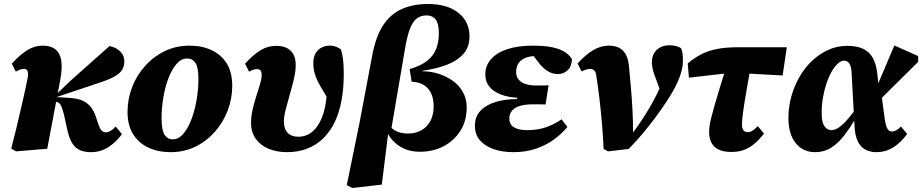

<svg xmlns="http://www.w3.org/2000/svg" viewBox="-20 -744 4606 959"><path d="M36 -2Q50 -55 60 -96.5Q70 -138 78.5 -175.5Q87 -213 96 -251Q105 -289 114 -335Q119 -354 120 -368.5Q121 -383 116.5 -391.5Q112 -400 100 -400Q91 -400 81 -396.5Q71 -393 59 -386L39 -426Q79 -470 115.5 -493Q152 -516 193 -516Q233 -516 256 -498Q279 -480 285.5 -444Q292 -408 282 -351L216 -1L60 12ZM434 16Q386 16 358.5 -7.5Q331 -31 317 -92L299 -174Q290 -208 282.5 -220.5Q275 -233 259 -236L241 -239V-274H263L328 -337L527 -514Q558 -508 579.5 -488Q601 -468 601 -437Q601 -400 574 -377Q547 -354 486 -334L262 -259H268L326 -255Q365 -253 390.5 -242Q416 -231 432.5 -211Q449 -191 459 -160L473 -119Q481 -97 489.5 -90Q498 -83 510 -83Q520 -83 532.5 -90.5Q545 -98 558 -112L589 -74Q561 -35 522 -9.5Q483 16 434 16Z M832 16Q770 16 721.5 -6.5Q673 -29 645 -73.5Q617 -118 617 -185Q617 -248 639.5 -307.5Q662 -367 704 -414Q746 -461 802.5 -488.5Q859 -516 927 -516Q989 -516 1037 -493.5Q1085 -471 1112.5 -427Q1140 -383 1140 -315Q1140 -252 1117.5 -192.5Q1095 -133 1053.5 -86Q1012 -39 956 -11.5Q900 16 832 16ZM843 -48Q871 -48 894.5 -74.5Q918 -101 935 -145Q952 -189 961.5 -242.5Q971 -296 971 -349Q971 -408 956 -430Q941 -452 915 -452Q886 -452 862.5 -425.5Q839 -399 822 -355Q805 -311 796 -258Q787 -205 787 -154Q787 -93 802 -70.5Q817 -48 843 -48Z M1413 16Q1363 16 1322.5 -0.5Q1282 -17 1258 -50Q1234 -83 1234 -130Q1234 -164 1242 -198.5Q1250 -233 1260.5 -265Q1271 -297 1279 -324Q1287 -351 1287 -369Q1287 -384 1281.5 -391.5Q1276 -399 1263 -399Q1255 -399 1244.5 -395.5Q1234 -392 1224 -386L1204 -426Q1244 -470 1280.5 -492.5Q1317 -515 1359 -515Q1407 -515 1432 -490.5Q1457 -466 1457 -419Q1457 -388 1448 -350Q1439 -312 1427.5 -272Q1416 -232 1407 -197Q1398 -162 1398 -138Q1398 -100 1417 -80.5Q1436 -61 1470 -61Q1504 -61 1530.5 -79Q1557 -97 1576 -131.5Q1595 -166 1604.5 -214.5Q1614 -263 1614 -324Q1614 -337 1614 -350Q1614 -363 1614 -376L1643 -354L1629 -231Q1598 -282 1579.5 -314.5Q1561 -347 1553 -373Q1545 -399 1545 -430Q1545 -471 1569 -494Q1593 -517 1633 -516Q1649 -515 1661.5 -509.5Q1674 -504 1683 -497Q1689 -478 1693 -450.5Q1697 -423 1697 -374Q1697 -304 1686 -243.5Q1675 -183 1652.5 -135.5Q1630 -88 1595.5 -54Q1561 -20 1515.5 -2Q1470 16 1413 16Z M1740 195 1712 181 1776 -132 1839 -466Q1857 -563 1894.5 -619Q1932 -675 1988 -699.5Q2044 -724 2118 -724Q2214 -724 2269.5 -680Q2325 -636 2325 -562Q2325 -508 2293.5 -473.5Q2262 -439 2209.5 -419.5Q2157 -400 2093 -391L2089 -388Q2131 -388 2170.5 -375.5Q2210 -363 2242 -340Q2274 -317 2292.5 -283.5Q2311 -250 2311 -207Q2311 -141 2280 -91.5Q2249 -42 2196.5 -14Q2144 14 2078 14Q2031 14 1996 -2.5Q1961 -19 1937.5 -47Q1914 -75 1903 -111L1918 -131Q1929 -105 1955 -91Q1981 -77 2017 -77Q2057 -77 2086 -94Q2115 -111 2130.5 -141.5Q2146 -172 2146 -213Q2146 -249 2134.5 -275.5Q2123 -302 2099 -318Q2075 -334 2036 -336L2026 -399Q2081 -415 2112.5 -439.5Q2144 -464 2158 -498.5Q2172 -533 2172 -579Q2172 -625 2156.5 -646Q2141 -667 2110 -667Q2082 -667 2062 -652Q2042 -637 2027.5 -600Q2013 -563 2002 -495L1932 -85L1919 -79L1887 178Z M2544 16Q2488 16 2444.5 0.5Q2401 -15 2376.5 -44Q2352 -73 2352 -116Q2352 -162 2380.5 -191.5Q2409 -221 2456.5 -235Q2504 -249 2562 -249L2563 -256Q2517 -258 2480.5 -272.5Q2444 -287 2424 -311.5Q2404 -336 2404 -372Q2404 -416 2432.5 -448.5Q2461 -481 2514 -498.5Q2567 -516 2640 -516Q2699 -516 2737.5 -508Q2776 -500 2800 -485Q2824 -470 2837 -448Q2835 -411 2814.5 -392.5Q2794 -374 2767 -374Q2739 -374 2716 -388.5Q2693 -403 2673 -428L2628 -487H2743L2744 -457Q2725 -461 2704.5 -462.5Q2684 -464 2657 -464Q2627 -464 2604.5 -455Q2582 -446 2570 -428.5Q2558 -411 2558 -385Q2558 -362 2570 -347Q2582 -332 2604.5 -324.5Q2627 -317 2659 -317Q2678 -317 2691.5 -317Q2705 -317 2720 -318L2705 -222Q2696 -223 2679 -223Q2662 -223 2644 -223Q2604 -223 2577 -215Q2550 -207 2537 -190.5Q2524 -174 2524 -152Q2524 -122 2547.5 -108Q2571 -94 2613 -94Q2666 -94 2707.5 -108.5Q2749 -123 2785 -148L2814 -110Q2787 -77 2748.5 -48.5Q2710 -20 2659 -2Q2608 16 2544 16Z M2995 0Q2992 -65 2986.5 -129Q2981 -193 2974 -252.5Q2967 -312 2959 -362Q2958 -376 2953.5 -384.5Q2949 -393 2943 -396.5Q2937 -400 2928 -400Q2919 -400 2907.5 -396.5Q2896 -393 2885 -387L2865 -427Q2906 -472 2943.5 -494Q2981 -516 3021 -516Q3052 -516 3073 -505Q3094 -494 3106.5 -470.5Q3119 -447 3122 -408Q3127 -358 3131.5 -304.5Q3136 -251 3139 -195.5Q3142 -140 3142 -83L3141 -81Q3165 -113 3185.5 -144Q3206 -175 3224.5 -206.5Q3243 -238 3259.5 -271Q3276 -304 3290 -338Q3297 -351 3301.5 -364.5Q3306 -378 3310 -389L3288 -262L3261 -337Q3252 -359 3244.5 -383Q3237 -407 3236 -430Q3236 -473 3261 -495.5Q3286 -518 3323 -518Q3344 -518 3358.5 -513.5Q3373 -509 3381 -504Q3386 -495 3388.5 -480.5Q3391 -466 3391 -447Q3392 -414 3381 -378Q3370 -342 3347 -299Q3332 -271 3307.5 -234Q3283 -197 3252.5 -156Q3222 -115 3188 -74.5Q3154 -34 3120 0L3017 12Z M3421 -356 3415 -427Q3448 -455 3483 -473Q3518 -491 3562 -499.5Q3606 -508 3665 -508H3910L3889 -367L3673 -379H3621ZM3633 15Q3578 15 3550 -10Q3522 -35 3522 -85Q3522 -100 3524.5 -117.5Q3527 -135 3533.5 -160.5Q3540 -186 3550.5 -222.5Q3561 -259 3577 -311.5Q3593 -364 3616 -438L3734 -435Q3722 -366 3713 -317Q3704 -268 3699 -235Q3694 -202 3691 -180.5Q3688 -159 3687 -145.5Q3686 -132 3686 -122Q3686 -102 3694 -93Q3702 -84 3713 -84Q3727 -84 3738 -91Q3749 -98 3765 -114L3796 -77Q3772 -46 3747.5 -25.5Q3723 -5 3695.5 5Q3668 15 3633 15Z M4051 16Q3991 16 3954.5 -29Q3918 -74 3918 -154Q3918 -211 3933 -264Q3948 -317 3975 -363Q4002 -409 4039 -443Q4076 -477 4119.5 -496Q4163 -515 4211 -515Q4261 -515 4292.5 -499.5Q4324 -484 4340.5 -453Q4357 -422 4362 -375L4369 -312L4379 -299L4397 -165Q4403 -118 4411.5 -102.5Q4420 -87 4435 -87Q4446 -87 4456.5 -93Q4467 -99 4480 -112L4511 -75Q4481 -33 4442.5 -8.5Q4404 16 4357 16Q4325 16 4301 2.5Q4277 -11 4263.5 -40Q4250 -69 4248 -117L4234 -372Q4233 -410 4223 -425.5Q4213 -441 4197 -441Q4180 -441 4164 -426Q4148 -411 4133.5 -385.5Q4119 -360 4108 -327Q4097 -294 4090.5 -256.5Q4084 -219 4084 -181Q4084 -133 4098 -113.5Q4112 -94 4132 -94Q4152 -94 4172.5 -109Q4193 -124 4216 -151Q4239 -178 4264 -213L4278 -151H4253Q4226 -106 4197 -68Q4168 -30 4132.5 -7Q4097 16 4051 16ZM4363 -234 4339 -262 4447 -517 4566 -464V-435Z"/></svg>

Font: Source Serif 4 ExtraBold
Style: Italic
Weight: 800
Italic angle: -12°
Designer: Frank Grießhammer
Foundry: Adobe Systems Incorporated
Version: Version 4.004;hotconv 1.0.116;makeotfexe 2.5.65601